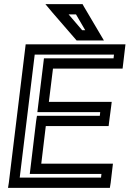

<svg xmlns="http://www.w3.org/2000/svg" viewBox="-20 -890 631 935"><path d="M519 0 527 -68 530 -93H505H181L203 -276H484H509L512 -301L521 -369L524 -394H499H218L238 -556H552H577L580 -581L588 -649L591 -674H566H130H105L102 -649L23 0L19 25H44H490H515L519 0ZM472 -25H76L149 -624H535L533 -606H219H194L191 -581L165 -369L162 -344H187H468L466 -326H185H160L156 -301L128 -68L125 -43H150H474L472 -25ZM463 -732 388 -859 382 -870H369H260H201L237 -827L347 -700L353 -693H364H438H486L463 -732ZM395 -743H380L314 -820H350L395 -743Z"/></svg>

Font: Gamestation Display Outline
Style: Italic
Weight: 400
Designer: Jonas Hecksher
Foundry: Jonas Hecksher, Playtypeª, e-types AS
Version: Version 1.003